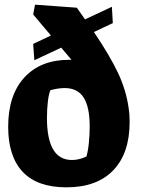

<svg xmlns="http://www.w3.org/2000/svg" viewBox="-20 -789 602 822"><path d="M535 -267Q535 -133 465 -60Q395 13 264 13Q140 13 77.5 -53Q15 -119 15 -246Q15 -382 84.5 -457.5Q154 -533 276 -533H286L242 -585L127 -531L122 -601L198 -637L122 -727L130 -769L309 -756L344 -706L459 -760L463 -690L382 -652Q449 -553 484.5 -478.5Q520 -404 531 -325Q535 -301 535 -267ZM364 -248Q364 -331 338 -371.5Q312 -412 257 -412Q230 -412 196 -403Q189 -388 185 -355Q181 -322 181 -284Q181 -104 288 -104Q319 -104 350 -119Q357 -142 360.5 -178Q364 -214 364 -248Z"/></svg>

Font: Suez One
Style: Regular
Weight: 400
Version: Version 1.000